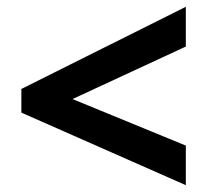

<svg xmlns="http://www.w3.org/2000/svg" viewBox="-20 -645 611 566"><path d="M527.8 -99.1 43 -313V-382.8L527.8 -625V-507.8L193.8 -353L527.8 -215.8Z"/></svg>

Font: Samim FD
Style: Bold-FD
Weight: 700
Foundry: DejaVu fonts team - Redesigned by Saber Rastikerdar
Version: Version 4.0.1